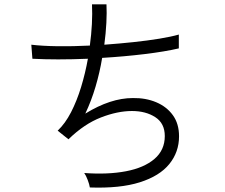

<svg xmlns="http://www.w3.org/2000/svg" viewBox="-20 -829 1040 889"><path d="M396 39Q394 25 386 4Q378 -17 370 -28Q479 -20 563 -36Q647 -52 695 -93Q743 -134 743 -199Q743 -258 699 -286.5Q655 -315 591 -315Q524 -315 447 -285Q370 -255 298 -185L297 -184L247 -224Q282 -257 309 -309.5Q336 -362 355.5 -426Q375 -490 387 -557Q240 -551 130 -557L125 -622Q175 -616 246 -615Q317 -614 396 -618Q403 -669 405.5 -717.5Q408 -766 406 -809H473Q475 -771 472.5 -723Q470 -675 463 -622Q532 -627 598 -634Q664 -641 718.5 -650Q773 -659 808 -669V-605Q744 -590 649 -578.5Q554 -567 453 -561Q442 -494 422.5 -428Q403 -362 375 -303Q492 -375 595 -375Q655 -376 703.5 -355.5Q752 -335 780.5 -295.5Q809 -256 809 -198Q809 -125 764 -69.5Q719 -14 627.5 15Q536 44 396 39Z"/></svg>

Font: Zen Kaku Gothic New
Style: Regular
Weight: 400
Designer: Yoshimichi Ohira
Foundry: Positype
Version: Version 1.001